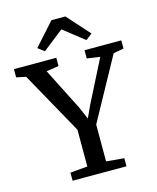

<svg xmlns="http://www.w3.org/2000/svg" viewBox="-153 -1065 949 1160"><g transform="rotate(-15 322.0 -485.0)"><path d="M262.5 -60V-290L46 -679L-13.5 -691.5V-743H251.5V-691.5L174 -679.5L308.5 -414L340.5 -339L375 -414L509.5 -679.5L428 -691.5V-743H658V-691.5L593.5 -680L380 -291V-60.5L491.5 -50.5V0H154.5V-50.5ZM195.5 -799 155.5 -829 282 -970H369L495 -829.5L455 -799L325.5 -901Z"/></g></svg>

Font: Merriweather 20pt Medium
Style: Regular
Weight: 500
Version: Version 2.100